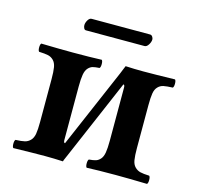

<svg xmlns="http://www.w3.org/2000/svg" viewBox="-90 -677 796 774"><g transform="rotate(15 308.5 -290.5)"><path d="M226.1 -70.8 368.2 -400.9Q370.6 -406.7 375 -417.7Q379.4 -428.7 381.8 -434.1Q418 -432.1 456.1 -432.1Q503.9 -432.1 587.9 -434.1Q592.3 -429.7 592.3 -417Q592.3 -404.3 587.9 -399.9Q562.5 -398.9 549.6 -396.2Q536.6 -393.6 526.9 -383.5Q517.1 -373.5 514.2 -355.7Q511.2 -337.9 511.2 -306.2V-127Q511.2 -95.2 514.2 -77.4Q517.1 -59.6 527.1 -49.6Q537.1 -39.6 549.8 -36.4Q562.5 -33.2 587.9 -32.2Q592.3 -27.8 592.3 -15.1Q592.3 -2.4 587.9 2Q505.9 0 456.1 0Q381.8 0 335.9 2Q331.5 -2.4 331.5 -15.1Q331.5 -27.8 335.9 -32.2Q354.5 -33.7 364.5 -36.9Q374.5 -40 383.1 -49.6Q391.6 -59.1 394.8 -77.6Q397.9 -96.2 397.9 -127V-349.1Q397.9 -360.8 392.1 -360.8L250 -29.8Q248.5 -25.9 243.4 -14.6Q238.3 -3.4 236.8 2Q198.7 0 162.1 0Q113.8 0 29.8 2Q25.4 -2.4 25.4 -15.1Q25.4 -27.8 29.8 -32.2Q55.2 -33.2 68.1 -36.4Q81.1 -39.6 90.8 -49.6Q100.6 -59.6 103.8 -77.4Q106.9 -95.2 106.9 -127V-306.2Q106.9 -337.9 103.8 -355.7Q100.6 -373.5 90.8 -383.3Q81.1 -393.1 68.1 -396Q55.2 -398.9 29.8 -399.9Q25.4 -404.3 25.4 -417Q25.4 -429.7 29.8 -434.1Q111.8 -432.1 162.1 -432.1Q236.3 -432.1 282.2 -434.1Q286.6 -429.7 286.6 -417Q286.6 -404.3 282.2 -399.9Q263.7 -398.9 253.7 -396Q243.7 -393.1 235.1 -383.5Q226.6 -374 223.4 -355.5Q220.2 -336.9 220.2 -306.2V-83Q220.2 -70.8 226.1 -70.8ZM434.1 -532.2H189.9Q184.1 -532.2 181.2 -538.3Q178.2 -544.4 178.2 -550.8Q178.2 -561 184.8 -572Q191.4 -583 200.2 -583H443.8Q450.2 -583 454.1 -577.1Q458 -571.3 458 -565.9Q458 -555.7 450.7 -543.9Q443.4 -532.2 434.1 -532.2Z"/></g></svg>

Font: Common Serif SemiBold
Style: Regular
Weight: 600
Designer: Philipp H. Poll, Khaled Hosny
Foundry: Stefan Peev, Context Ltd.
Version: Version 1.026